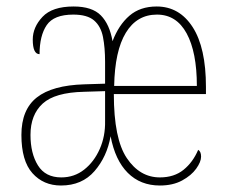

<svg xmlns="http://www.w3.org/2000/svg" viewBox="-20 -562 701 592"><path d="M168 10Q114 10 80 -28Q46 -66 46 -146Q46 -224 93.5 -261.5Q141 -299 240 -302L304 -304V-371Q304 -415 297.5 -448Q291 -481 270 -499Q249 -517 206 -517Q146 -517 124 -484.5Q102 -452 102 -395Q81 -395 81 -440Q81 -478 111 -510Q141 -542 207 -542Q264 -542 291 -514.5Q318 -487 327 -435Q346 -485 379 -513.5Q412 -542 463 -542Q533 -542 574 -478.5Q615 -415 615 -294V-272H331Q331 -134 371 -74.5Q411 -15 473 -15Q517 -15 546 -38.5Q575 -62 591 -100Q600 -95 600 -79Q600 -63 585 -42Q570 -21 541.5 -5.5Q513 10 473 10Q413 10 374 -29Q335 -68 321 -142Q310 -79 271.5 -34.5Q233 10 168 10ZM587 -297Q587 -401 555.5 -459Q524 -517 464 -517Q402 -517 368 -461Q334 -405 332 -297ZM169 -15Q209 -15 239.5 -39Q270 -63 287.5 -102.5Q305 -142 304 -189V-281L239 -279Q149 -277 111.5 -242.5Q74 -208 74 -146Q74 -89 97 -52Q120 -15 169 -15Z"/></svg>

Font: Noto Serif Tamil Condensed Thin
Style: Regular
Weight: 100
Width: 3
Designer: Indian Type Foundry, Tom Grace, and the Monotype Design Team
Foundry: Monotype Imaging Inc.
Version: Version 2.004; ttfautohint (v1.8.4.7-5d5b)